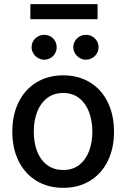

<svg xmlns="http://www.w3.org/2000/svg" viewBox="-20 -904 614 935"><path d="M40 -262.7Q40 -344.7 70.8 -406.7Q101.6 -468.8 157.7 -502.9Q213.9 -537.1 288.1 -537.1Q361.8 -537.1 418 -502.9Q474.1 -468.8 504.6 -406.5Q535.2 -344.2 535.2 -262.7Q535.2 -181.2 504.6 -119.4Q474.1 -57.6 418 -23.4Q361.8 10.7 288.1 10.7Q213.9 10.7 157.7 -23.4Q101.6 -57.6 70.8 -119.4Q40 -181.2 40 -262.7ZM429.7 -262.7Q429.7 -314.9 413.8 -357.7Q397.9 -400.4 366 -425.8Q334 -451.2 288.1 -451.2Q241.2 -451.2 208.7 -425.8Q176.3 -400.4 160.4 -357.7Q144.5 -314.9 144.5 -262.7Q144.5 -210.4 160.4 -168.2Q176.3 -126 208.7 -101.1Q241.2 -76.2 288.1 -76.2Q334.5 -76.2 366.2 -101.1Q397.9 -126 413.8 -168.2Q429.7 -210.4 429.7 -262.7ZM133.8 -673.8Q133.8 -690.4 142.1 -704.3Q150.4 -718.3 164.6 -726.3Q178.7 -734.4 195.3 -734.4Q221.7 -734.4 238.8 -717Q255.9 -699.7 255.9 -673.8Q255.9 -657.7 248 -643.8Q240.2 -629.9 226.3 -621.6Q212.4 -613.3 195.3 -613.3Q179.2 -613.3 165 -621.6Q150.9 -629.9 142.3 -644Q133.8 -658.2 133.8 -673.8ZM336.9 -673.8Q336.9 -690.4 345.2 -704.3Q353.5 -718.3 367.7 -726.3Q381.8 -734.4 398.4 -734.4Q424.3 -734.4 442.1 -716.8Q460 -699.2 460 -673.8Q460 -657.7 451.7 -643.8Q443.4 -629.9 429.2 -621.6Q415 -613.3 398.4 -613.3Q382.3 -613.3 368.2 -621.6Q354 -629.9 345.5 -644Q336.9 -658.2 336.9 -673.8ZM455.1 -810.5H127.9V-883.8H455.1Z"/></svg>

Font: Pretendard JP Medium
Style: Regular
Weight: 500
Designer: Base glyphs from Inter by Rasmus Andersson; Hangeul glyphs from Noto Sans CJK(Source Han Sans) by Jang Soo-young and Kan
Foundry: Kil Hyung-jin
Version: Version 1.309